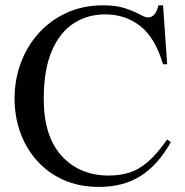

<svg xmlns="http://www.w3.org/2000/svg" viewBox="-20 -698 708 733"><path d="M618.2 -165.5 632.3 -155.3Q583.5 -68.8 517.6 -26.6Q451.7 15.6 357.9 15.6Q281.7 15.6 222.2 -11.2Q162.6 -38.1 120.8 -85Q79.1 -131.8 57.4 -192.6Q35.6 -253.4 35.6 -321.3Q35.6 -393.6 59.6 -458Q83.5 -522.5 128.2 -571.8Q172.9 -621.1 235.1 -649.4Q297.4 -677.7 373.5 -677.7Q423.8 -677.7 458 -666.3Q492.2 -654.8 513.4 -643.1Q534.7 -631.3 544.4 -631.3Q574.2 -631.3 585 -677.7H602.5L618.2 -452.6H602.5Q572.3 -554.2 515.4 -598.6Q458.5 -643.1 381.3 -643.1Q313.5 -643.1 260.5 -608.4Q207.5 -573.7 177.2 -502.2Q147 -430.7 147 -320.3Q147 -178.2 215.3 -103Q283.7 -27.8 395.5 -27.8Q439 -27.8 474.9 -39.3Q510.7 -50.8 545.2 -80.6Q579.6 -110.4 618.2 -165.5Z"/></svg>

Font: BabelStone Roman
Style: Regular
Weight: 400
Designer: Walt Agee, Victor Gaultney, Peter Martin, Debbi Hosken, Becca Hirsbrunner (SIL); Andrew West (BabelStone)
Foundry: BabelStone
Version: Version 16.000